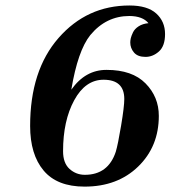

<svg xmlns="http://www.w3.org/2000/svg" viewBox="-20 -675 627 706"><path d="M90.8 -211.9Q90.8 -416 195.3 -535.4Q299.8 -654.8 456.1 -654.8Q522 -654.8 554.4 -625.5Q586.9 -596.2 586.9 -549.8Q586.9 -505.9 564.5 -485.8Q542 -465.8 515.1 -465.8Q486.3 -465.8 472.7 -481.9Q459 -498 459 -519Q459 -525.9 460.9 -534.4Q462.9 -543 469 -555.9Q475.1 -568.8 490 -578.4Q504.9 -587.9 525.9 -589.8Q504.9 -615.7 456.1 -616.2Q370.1 -616.2 312 -545.9Q266.1 -488.8 242.2 -345.2Q293.9 -418.5 372.1 -418Q466.3 -418 515.1 -368.4Q564 -318.8 564 -249Q564 -136.2 488 -62.5Q412.1 11.2 291 11.2Q189.9 11.2 140.4 -47.9Q90.8 -106.9 90.8 -211.9ZM211.9 -119.1Q211.9 -75.2 235.8 -53.7Q259.8 -32.2 292 -32.2Q377.9 -32.2 405.8 -117.2Q413.6 -143.1 425.3 -213.1Q437 -283.2 437 -311Q437 -381.8 360.8 -381.8Q293.9 -381.8 252.9 -306.4Q211.9 -231 211.9 -119.1Z"/></svg>

Font: CMU Serif Extra
Style: BoldSlanted
Weight: 700
Italic angle: -9.46001°
Version: Version 0.7.0